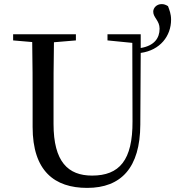

<svg xmlns="http://www.w3.org/2000/svg" viewBox="-20 -899 854 936"><path d="M241 -295V-394C241 -495 241 -595 243 -693L350 -702V-732H44V-702L137 -694C139 -594 139 -493 139 -394V-280C139 -65 246 17 405 17C571 17 663 -82 664 -291L666 -641C761 -654 814 -724 814 -803C814 -831 806 -850 799 -869C788 -876 779 -879 768 -879C744 -879 727 -861 727 -842C727 -813 758 -799 758 -759C758 -713 732 -676 666 -665V-732H504V-702L625 -690L626 -308C627 -118 562 -43 429 -43C312 -43 241 -110 241 -295Z"/></svg>

Font: Noto Serif TC Medium
Style: Regular
Weight: 500
Designer: Ryoko NISHIZUKA 西塚涼子 (kana & ideographs); Frank Grießhammer (Latin, Greek & Cyrillic); Wenlong ZHANG 张文龙 (bopomofo); San
Foundry: Adobe
Version: Version 2.001;hotconv 1.1.0;makeotfexe 2.6.0